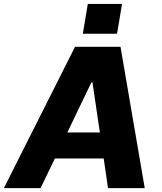

<svg xmlns="http://www.w3.org/2000/svg" viewBox="-42 -968 834 988"><path d="M585.9 -947.8H409.8L384.2 -794.4H560.4ZM513.8 0H702.8L578.1 -727.3H344.1L-22 0H166.9L240.4 -152.7H491.5ZM304.3 -286.2 428.3 -544H433.9L471.9 -286.2Z"/></svg>

Font: TID UI Extra Bold
Style: Italic
Weight: 800
Italic angle: -9.39999°
Designer: The TID Project Authors
Foundry: Bakken & Bæck
Version: Version 1.001;hotconv 1.0.109;makeotfexe 2.5.65596